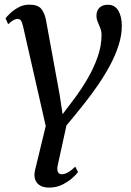

<svg xmlns="http://www.w3.org/2000/svg" viewBox="-20 -576 580 848"><path d="M308.5 -140.5Q338.5 -180.5 366 -227.2Q393.5 -274 411 -323.8Q428.5 -373.5 428.5 -421.5Q428.5 -437.5 423 -451.5Q417.5 -465.5 411.8 -479Q406 -492.5 406 -506Q406 -529.5 419.5 -542.2Q433 -555 456.5 -555Q487 -555 502.5 -529.2Q518 -503.5 518 -461.5Q518 -421 504.2 -377.2Q490.5 -333.5 466.8 -289Q443 -244.5 412.8 -200.5Q382.5 -156.5 349.5 -115Q330.5 -91.5 310.8 -67Q291 -42.5 273.5 -22L236 149.5Q230.5 172 235.5 182.8Q240.5 193.5 252.5 193.5Q266 193.5 280.8 185Q295.5 176.5 312.5 160L324.5 184Q318 193.5 300 209.8Q282 226 255.8 239.2Q229.5 252.5 197.5 252.5Q160.5 252.5 143.8 232Q127 211.5 134.5 177L182 -19.5L81.5 -461Q77 -479.5 71.8 -486Q66.5 -492.5 58.5 -492.5Q50.5 -492.5 40.8 -487.8Q31 -483 16 -469L4.5 -495Q8.5 -501 23.5 -515.8Q38.5 -530.5 60.8 -543Q83 -555.5 109.5 -555.5Q147 -555.5 162 -537.2Q177 -519 183 -488L243 -160L256.5 -71.5Z"/></svg>

Font: Merriweather 48pt
Style: Italic
Weight: 400
Italic angle: -7.8°
Version: Version 2.101